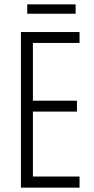

<svg xmlns="http://www.w3.org/2000/svg" viewBox="-20 -861 432 881"><path d="M327 -841H105V-798H327ZM345 0V-51H131V-349H333V-399H131V-664H345V-714H76V0Z"/></svg>

Font: Noto Sans Gurmukhi UI ExtraCondensed Light
Style: Regular
Weight: 300
Width: 2
Designer: Jelle Bosma - Monotype Design Team
Foundry: Monotype Imaging Inc.
Version: Version 2.004